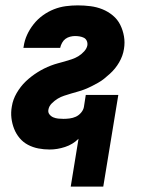

<svg xmlns="http://www.w3.org/2000/svg" viewBox="-20 -548 540 714"><path d="M364 146H243L272 -32Q251 -11 222 -1.5Q193 8 165 8Q143 8 122.5 4Q102 0 84 -9.5Q66 -19 53 -34.5Q40 -50 32.5 -69Q25 -88 22.5 -109Q20 -130 24 -152Q26 -165 30.5 -177.5Q35 -190 42 -202Q49 -214 57.5 -225Q66 -236 76 -245.5Q86 -255 97 -263.5Q108 -272 120 -279.5Q132 -287 144 -293Q156 -299 169 -304Q182 -309 195 -312.5Q208 -316 220.5 -319.5Q233 -323 246.5 -327.5Q260 -332 271.5 -339Q283 -346 293 -357Q303 -368 305 -380Q306 -389 302.5 -396.5Q299 -404 292 -407.5Q285 -411 276.5 -412.5Q268 -414 259 -414Q250 -414 240.5 -411.5Q231 -409 223.5 -403.5Q216 -398 211 -389Q206 -380 204 -371V-370H67L68 -375Q71 -397 80.5 -418Q90 -439 105 -458Q120 -477 139.5 -491Q159 -505 180.5 -513.5Q202 -522 224.5 -525Q247 -528 269 -528Q293 -528 316.5 -525Q340 -522 361 -513.5Q382 -505 399.5 -490.5Q417 -476 427 -456Q437 -436 441 -413Q445 -390 441 -366Q439 -353 434.5 -340.5Q430 -328 423 -316Q416 -304 407.5 -293.5Q399 -283 388.5 -273.5Q378 -264 367.5 -255.5Q357 -247 344.5 -240Q332 -233 320 -227Q308 -221 295.5 -216Q283 -211 270 -207.5Q257 -204 244 -200Q231 -196 218.5 -192Q206 -188 194.5 -181Q183 -174 172.5 -163.5Q162 -153 160 -140Q158 -130 164 -122.5Q170 -115 178.5 -111.5Q187 -108 196.5 -107Q206 -106 216 -106Q227 -106 239 -107.5Q251 -109 262 -114Q273 -119 281.5 -129Q290 -139 292 -150L299 -195H420Z"/></svg>

Font: Iosevka Heavy
Style: Italic
Weight: 900
Italic angle: -9°
Monospace: yes
Designer: Belleve Invis
Foundry: Belleve Invis
Version: Version 32.5.0; ttfautohint (v1.8.4)